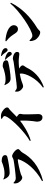

<svg xmlns="http://www.w3.org/2000/svg" viewBox="1510 -2358 931 3990"><g transform="rotate(-90 1975.0 -362.5)"><path d="M165 -471C174 -437 228 -365 279 -365C302 -365 323 -384 352 -394C413 -415 608 -458 648 -458C658 -458 663 -454 659 -441C614 -296 465 -90 206 47L216 65C530 -15 705 -190 795 -354C822 -403 872 -421 872 -451C872 -499 773 -576 726 -576C701 -576 684 -553 643 -545C563 -529 330 -500 269 -500C226 -500 205 -517 172 -547L160 -541C157 -515 158 -497 165 -471ZM747 -721C747 -769 699 -793 619 -793C608 -793 593 -781 547 -767C509 -755 446 -734 365 -734C331 -734 291 -734 248 -759L240 -752C277 -669 312 -627 382 -627C466 -627 622 -653 705 -674C737 -682 747 -698 747 -721Z M1501 -789C1525 -777 1559 -754 1559 -734C1559 -719 1550 -696 1533 -669C1457 -545 1231 -318 1040 -206L1050 -189C1225 -239 1386 -351 1461 -411C1464 -401 1465 -390 1465 -377C1465 -332 1466 -248 1452 -134C1448 -102 1442 -77 1442 -57C1442 2 1469 55 1531 55C1576 55 1600 19 1600 -26C1600 -73 1591 -212 1595 -341C1596 -372 1605 -392 1605 -412C1605 -434 1578 -455 1542 -480C1599 -533 1649 -584 1683 -618C1710 -645 1738 -645 1738 -680C1738 -721 1670 -783 1607 -801C1572 -811 1535 -808 1505 -805Z M2201 -729C2238 -648 2272 -607 2341 -607C2423 -607 2595 -634 2676 -655C2708 -663 2717 -678 2717 -701C2717 -748 2670 -772 2592 -772C2581 -772 2566 -760 2521 -746C2484 -735 2403 -712 2324 -712C2291 -712 2251 -712 2209 -736ZM2067 -511C2064 -486 2065 -457 2073 -436C2085 -399 2138 -347 2177 -347C2210 -347 2251 -368 2286 -380C2318 -391 2380 -406 2438 -417C2441 -407 2443 -396 2443 -387C2443 -296 2356 -79 2150 67L2162 83C2380 6 2498 -138 2556 -256C2585 -315 2612 -329 2612 -357C2612 -382 2588 -404 2546 -430C2602 -435 2656 -439 2699 -439C2761 -439 2818 -426 2843 -426C2873 -426 2892 -434 2892 -475C2892 -522 2820 -560 2745 -560C2738 -560 2714 -547 2648 -539C2538 -525 2224 -478 2157 -478C2123 -478 2106 -492 2077 -515ZM2729 -714C2774 -676 2795 -638 2813 -613C2828 -592 2835 -583 2854 -583C2875 -583 2893 -602 2893 -622C2893 -644 2885 -659 2865 -675C2835 -699 2787 -715 2736 -725ZM2805 -796C2847 -764 2868 -730 2887 -703C2904 -679 2912 -670 2933 -670C2960 -670 2970 -692 2970 -712C2970 -735 2956 -755 2932 -770C2905 -787 2866 -798 2812 -808Z M3111 -701C3211 -621 3229 -583 3276 -513C3301 -476 3325 -454 3366 -454C3414 -454 3447 -493 3447 -536C3447 -653 3269 -707 3119 -715ZM3226 -155C3187 -155 3150 -196 3130 -215L3117 -207C3116 -172 3126 -129 3139 -102C3160 -58 3234 8 3301 8C3334 8 3347 -29 3386 -53C3624 -197 3804 -380 3914 -602L3898 -613C3754 -431 3349 -155 3226 -155Z"/></g></svg>

Font: Noto Serif TC Black
Style: Regular
Weight: 900
Version: Version 1.001;PS 1.001;hotconv 16.6.54;makeotf.lib2.5.65590